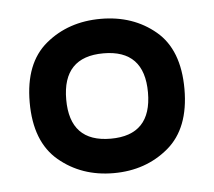

<svg xmlns="http://www.w3.org/2000/svg" viewBox="-34 -743 415 372"><g transform="rotate(-5 173.5 -557.0)"><path d="M67 -670.5Q111 -707 174 -707Q237 -707 280.5 -670.5Q324 -634 324 -557.5Q324 -481 280 -444Q236 -407 173.5 -407Q111 -407 67 -444Q23 -481 23 -557.5Q23 -634 67 -670.5ZM253 -557Q253 -640 173.5 -640Q94 -640 94 -557Q94 -474 173.5 -474Q253 -474 253 -557Z"/></g></svg>

Font: Ruda
Style: Regular
Weight: 400
Designer: Mariela Monsalve, Angelina Sanchez
Foundry: Mariela Monsalve, Angelina Sanchez
Version: Version 1.002